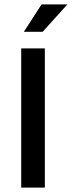

<svg xmlns="http://www.w3.org/2000/svg" viewBox="-20 -849 325 869"><path d="M183 -630V0H76V-630ZM173 -705H88L168 -829H285Z"/></svg>

Font: Mukta Vaani Medium
Style: Regular
Weight: 500
Designer: Noopur Datye, Girish Dalvi, Yashodeep Gholap, Pallavi Karambelkar
Foundry: Ek Type
Version: Version 2.538;PS 1.000;hotconv 16.6.51;makeotf.lib2.5.65220;